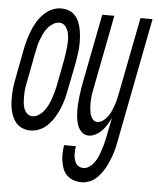

<svg xmlns="http://www.w3.org/2000/svg" viewBox="-76 -588 703 856"><g transform="rotate(5 275.5 -160.0)"><path d="M73 12Q54 12 37.5 5Q21 -2 10 -14.5Q-1 -27 -8 -43.5Q-15 -60 -18 -77.5Q-21 -95 -21.5 -114Q-22 -133 -21 -151.5Q-20 -170 -17 -189Q-14 -208 -10 -227L13 -347Q17 -368 23 -389Q29 -410 37 -430.5Q45 -451 57 -471Q69 -491 85.5 -507.5Q102 -524 122 -533Q142 -542 163 -542Q182 -542 199 -535.5Q216 -529 227 -516Q238 -503 244.5 -486.5Q251 -470 254 -452Q257 -434 258 -415.5Q259 -397 258 -378.5Q257 -360 254 -341Q251 -322 248 -303L224 -183Q220 -162 214.5 -141Q209 -120 200.5 -99.5Q192 -79 180 -59Q168 -39 152 -22.5Q136 -6 115 3Q94 12 73 12ZM78 -52Q92 -52 105.5 -61Q119 -70 128.5 -82.5Q138 -95 145 -109Q152 -123 157 -137.5Q162 -152 166 -166.5Q170 -181 173 -195L196 -315Q199 -331 201 -347Q203 -363 204.5 -379Q206 -395 205.5 -410.5Q205 -426 200.5 -441Q196 -456 186 -467Q176 -478 160 -478Q146 -478 132 -469Q118 -460 108 -447.5Q98 -435 91.5 -421Q85 -407 79.5 -392.5Q74 -378 71 -363.5Q68 -349 65 -335L42 -215Q39 -199 36 -183Q33 -167 32.5 -151Q32 -135 32.5 -119.5Q33 -104 37 -89Q41 -74 51.5 -63Q62 -52 78 -52ZM321 222Q302 222 285.5 216.5Q269 211 256.5 199.5Q244 188 237.5 172Q231 156 228 137.5Q225 119 225.5 101Q226 83 229 64H282Q280 74 279.5 84.5Q279 95 279.5 105Q280 115 283 124.5Q286 134 291 142Q296 150 304.5 154Q313 158 324 158Q338 158 351 148.5Q364 139 373 126Q382 113 387.5 99.5Q393 86 398 71.5Q403 57 406.5 43Q410 29 413 15L431 -76Q424 -61 415 -46Q406 -31 394 -18Q382 -5 366 3.5Q350 12 334 12Q317 12 305 1.5Q293 -9 286.5 -23.5Q280 -38 277.5 -55Q275 -72 274.5 -88.5Q274 -105 275 -122.5Q276 -140 278 -157.5Q280 -175 283 -192.5Q286 -210 289 -227L348 -530H402L341 -215Q338 -199 335 -183.5Q332 -168 331 -152.5Q330 -137 330.5 -122Q331 -107 333.5 -92Q336 -77 344.5 -64.5Q353 -52 368 -52Q381 -52 393 -61Q405 -70 413.5 -81.5Q422 -93 428 -106.5Q434 -120 438.5 -133Q443 -146 446 -159Q449 -172 452 -186L519 -530H573L465 27Q462 42 458.5 57.5Q455 73 449.5 88.5Q444 104 437.5 119Q431 134 423 148.5Q415 163 404.5 176.5Q394 190 381 200.5Q368 211 352 216.5Q336 222 321 222Z"/></g></svg>

Font: Lode Term
Style: Italic
Weight: 400
Italic angle: -11°
Monospace: yes
Designer: Belleve Invis
Foundry: Belleve Invis
Version: Version 29.2.0